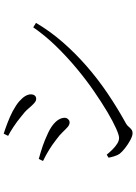

<svg xmlns="http://www.w3.org/2000/svg" viewBox="131 -879 738 1040"><g transform="rotate(-90 500.0 -359.0)"><path d="M284 -684 296 -708Q324 -699 356.5 -686.5Q389 -674 418 -659Q453 -640 472 -623Q491 -606 500 -590.5Q509 -575 509 -560Q509 -549 503 -540.5Q497 -532 484 -532Q473 -532 460.5 -543.5Q448 -555 431.5 -574.5Q415 -594 388 -614Q363 -635 333.5 -654.5Q304 -674 284 -684ZM872 -548 896 -533Q852 -458 792.5 -389.5Q733 -321 662 -259Q591 -197 511.5 -143.5Q432 -90 350 -45Q341 -40 334 -31.5Q327 -23 319 -16.5Q311 -10 298 -10Q284 -10 261.5 -22Q239 -34 218.5 -50Q198 -66 187 -80Q179 -91 173 -111Q167 -131 166 -140L182 -150Q197 -132 211.5 -117.5Q226 -103 242 -93Q258 -83 273 -83Q288 -83 325 -99.5Q362 -116 413.5 -146.5Q465 -177 526 -219Q587 -261 649.5 -313Q712 -365 769.5 -424Q827 -483 872 -548ZM148 -495 159 -518Q199 -507 229.5 -496.5Q260 -486 292 -471Q322 -458 342 -442.5Q362 -427 372 -410.5Q382 -394 382 -377Q382 -370 378.5 -364.5Q375 -359 370 -355Q365 -351 357 -351Q344 -351 332 -361.5Q320 -372 304.5 -388.5Q289 -405 263 -424Q236 -445 208.5 -462Q181 -479 148 -495Z"/></g></svg>

Font: Early Summer Mincho Light
Style: Regular
Weight: 300
Designer: GuiWonder
Version: Version 1.002